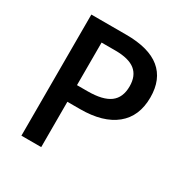

<svg xmlns="http://www.w3.org/2000/svg" viewBox="-165 -847 944 980"><g transform="rotate(30 307.5 -357.0)"><path d="M566.9 -498Q566.9 -386.2 493.7 -326.7Q420.4 -267.1 285.2 -267.1H210.9V0H94.2V-713.9H299.8Q433.6 -713.9 500.2 -659.2Q566.9 -604.5 566.9 -498ZM210.9 -365.2H272.9Q362.8 -365.2 404.8 -396.5Q446.8 -427.7 446.8 -494.1Q446.8 -555.7 409.2 -585.9Q371.6 -616.2 292 -616.2H210.9Z"/></g></svg>

Font: f41947593470240   
Style: Regular
Weight: 600
Foundry: Ascender Corporation
Version: Version 1.10